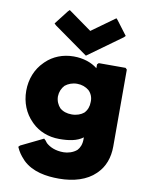

<svg xmlns="http://www.w3.org/2000/svg" viewBox="-114 -914 981 1276"><g transform="rotate(10 376.0 -276.0)"><path d="M647 -729 576 -823 566 -834 409 -721 251 -834 240 -823 167 -729 178 -718 409 -554 636 -718ZM494 -256C494 -226 485 -201 465 -180C446 -164 417 -153 384 -153C350 -153 324 -162 303 -180C286 -198 273 -225 273 -256C274 -286 285 -312 304 -332C325 -349 353 -360 385 -360C416 -360 443 -350 465 -332C484 -314 496 -287 494 -256ZM72 120 73 123C86 153 103 176 122 196L130 205C195 268 289 282 374 282C474 282 561 255 617 200L624 193C668 149 693 86 693 9V-510L683 -520H502L492 -510V-484C452 -516 396 -535 331 -535C257 -535 193 -508 147 -464L139 -456C88 -406 59 -335 59 -256C59 -177 88 -107 138 -57L146 -49C191 -5 256 22 330 22C393 22 449 14 490 -17V-4C490 30 479 55 463 72C438 94 402 104 374 104C318 104 281 86 256 64C252 60 247 53 243 47H242L232 37L82 110Z"/></g></svg>

Font: Hussar Woodtype
Style: Ultra
Weight: 900
Foundry: Cannot Into Space Fonts
Version: Version 1.07